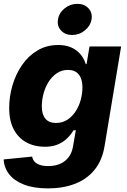

<svg xmlns="http://www.w3.org/2000/svg" viewBox="-20 -786 673 1020"><path d="M234.9 214.8Q159.7 214.8 107.9 194.8Q56.2 174.8 28.8 139.9Q1.5 105 -0.5 61L150.9 45.9Q153.3 61 163.1 72.3Q172.9 83.5 190.9 89.8Q209 96.2 236.3 96.2Q290.5 96.2 324.7 69.3Q358.9 42.5 367.7 -6.8L382.8 -94.2L370.6 -93.8Q355 -67.9 333.5 -48.1Q312 -28.3 283.7 -17.3Q255.4 -6.3 217.8 -6.3Q163.1 -6.3 120.4 -29.5Q77.6 -52.7 53.2 -98.4Q28.8 -144 28.8 -211.9Q28.8 -273.4 46.4 -333Q64 -392.6 97.4 -440.9Q130.9 -489.3 179.2 -518.1Q227.5 -546.9 289.1 -546.9Q321.8 -546.9 346.7 -538.3Q371.6 -529.8 389.4 -515.1Q407.2 -500.5 418.7 -482.4Q430.2 -464.4 435.5 -445.3L439.9 -445.8L455.6 -539.1H623.5L535.6 -10.3Q522.9 66.9 481.9 116.7Q440.9 166.5 377.7 190.7Q314.5 214.8 234.9 214.8ZM276.9 -132.8Q312 -132.8 338.4 -150.1Q364.7 -167.5 382.6 -195.6Q400.4 -223.6 409.2 -256.8Q418 -290 418 -322.3Q418 -366.2 398.4 -390.4Q378.9 -414.6 341.3 -414.6Q307.6 -414.6 281.5 -396.7Q255.4 -378.9 237.5 -350.1Q219.7 -321.3 210.9 -287.4Q202.1 -253.4 202.1 -220.7Q202.1 -178.7 220.9 -155.8Q239.7 -132.8 276.9 -132.8ZM363.3 -600.1Q326.2 -600.1 304.2 -624Q282.2 -647.9 288.1 -682.6Q293.5 -717.8 323.5 -741.7Q353.5 -765.6 390.6 -765.6Q428.2 -765.6 450.2 -741.7Q472.2 -717.8 466.3 -682.6Q460.4 -648.4 430.7 -624.3Q400.9 -600.1 363.3 -600.1Z"/></svg>

Font: Inter 18pt ExtraBold
Style: Italic
Weight: 800
Italic angle: -9.3988°
Designer: Rasmus Andersson
Foundry: rsms
Version: Version 4.001;git-66647c0bb